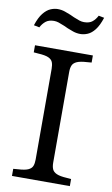

<svg xmlns="http://www.w3.org/2000/svg" viewBox="-99 -962 591 1013"><g transform="rotate(10 196.0 -456.0)"><path d="M41 0V-38L65 -40Q103 -42 120.5 -50Q138 -58 143.5 -72Q149 -86 149 -107V-593Q149 -614 143.5 -628Q138 -642 120.5 -650Q103 -658 65 -660L41 -662V-700H351V-662L327 -660Q291 -658 273 -650Q255 -642 249 -628Q243 -614 243 -593V-107Q243 -86 249 -72Q255 -58 273 -50Q291 -42 327 -40L351 -38V0ZM47 -797 17 -803Q31 -846 49.5 -869Q68 -892 88 -900.5Q108 -909 126 -909Q147 -909 165.5 -902.5Q184 -896 196 -891L218 -881Q237 -873 249.5 -869Q262 -865 274 -865Q303 -865 319 -878.5Q335 -892 345 -912L375 -906Q361 -863 343 -840Q325 -817 305 -808.5Q285 -800 266 -800Q245 -800 226.5 -806.5Q208 -813 196 -818L174 -828Q155 -836 142.5 -840Q130 -844 118 -844Q90 -844 73.5 -830.5Q57 -817 47 -797Z"/></g></svg>

Font: Hedvig Letters Serif
Style: Regular
Weight: 400
Designer: Alexander Örn & Tor Weibull
Foundry: Kanon Foundry
Version: Version 1.000